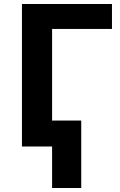

<svg xmlns="http://www.w3.org/2000/svg" viewBox="-20 -734 601 962"><path d="M541 -714V-589H241V-130H387V208H241V0H90V-714Z"/></svg>

Font: RS Noto Sans
Style: Bold
Weight: 700
Designer: Monotype Design Team
Foundry: Monotype Imaging Inc.
Version: Version 3.10